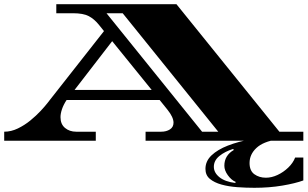

<svg xmlns="http://www.w3.org/2000/svg" viewBox="-34 -670 1464 914"><path d="M-14 0V-43Q19 -43 51 -58.5Q83 -74 110.5 -96.5Q138 -119 159 -141.5Q180 -164 192 -179.5Q204 -195 204 -195L461 -522L436 -553Q414 -580 388 -593.5Q362 -607 313 -607H234V-650H806L1296 -43H1410V0H659V-43H733Q758 -43 775 -54Q792 -65 792 -86Q792 -112 763 -148L726 -194H283Q268 -171 261 -150Q254 -129 254 -112Q254 -79 275.5 -61Q297 -43 329 -43H422V0ZM928 -43H1005L550 -607H473ZM321 -242H688L500 -474ZM1177 224Q1137 224 1095.5 221Q1054 218 1020 208.5Q986 199 965 181.5Q944 164 944 134Q944 97 973 69.5Q1002 42 1051 23Q1100 4 1160.5 -7Q1221 -18 1285 -22V-6Q1219 4 1186.5 34.5Q1154 65 1154 106Q1154 143 1177 159.5Q1200 176 1232 176Q1259 176 1287 163Q1315 150 1338 128Q1361 106 1371 80H1410V189Q1372 203 1310 213.5Q1248 224 1177 224ZM1086 201 1088 196Q1067 187 1050.5 164Q1034 141 1034 119Q1034 70 1079 44L1076 39Q1037 51 1010.5 72.5Q984 94 984 124Q984 152 1010.5 173.5Q1037 195 1086 201Z"/></svg>

Font: Diplomata
Style: Regular
Weight: 400
Designer: Eduardo Rodriguez Tunni
Foundry: Eduardo Rodriguez Tunni
Version: Version 1.002; ttfautohint (v1.8.4.7-5d5b);gftools[0.9.23]